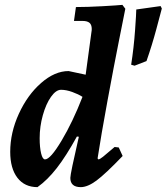

<svg xmlns="http://www.w3.org/2000/svg" viewBox="-20 -757 685 789"><path d="M451 -153 468 -151 484 -116Q413 -42 376.5 -15Q340 12 312 12Q269 12 269 -26Q269 -43 304 -195L296 -196Q252 -116 213.5 -66.5Q175 -17 134 12Q81 12 51.5 -26.5Q22 -65 22 -133Q22 -212 57.5 -289.5Q93 -367 149 -416Q205 -465 262 -465L332 -450L356 -627Q357 -631 357 -638Q357 -655 348 -663Q339 -671 319 -671H284L292 -728Q339 -728 401.5 -731.5Q464 -735 483 -737L495 -721Q489 -690 469 -590.5Q449 -491 422 -344.5Q395 -198 381 -106L384 -102Q390 -102 403.5 -113Q417 -124 451 -153ZM319 -359Q302 -370 277 -379Q252 -388 231 -388Q210 -388 189.5 -359Q169 -330 156 -283.5Q143 -237 143 -189Q143 -151 149 -126.5Q155 -102 165 -102Q187 -102 233 -179Q279 -256 319 -359ZM582 -506 533 -487 519 -491Q530 -562 535 -632.5Q540 -703 540 -718L640 -732L645 -722Q640 -703 622.5 -637.5Q605 -572 582 -506Z"/></svg>

Font: Alegreya
Style: Bold Italic
Weight: 700
Italic angle: -7°
Designer: Juan Pablo del Peral
Foundry: Huerta Tipografica
Version: Version 2.007; ttfautohint (v1.6)